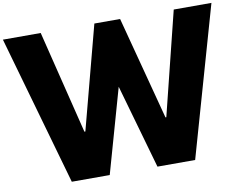

<svg xmlns="http://www.w3.org/2000/svg" viewBox="-140 -1402 1961 1565"><g transform="rotate(-10 841.0 -619.0)"><path d="M1039 0H1351L1704 -1238H1392L1180 -384H1173L948 -1238H735L510 -384H502L291 -1238H-22L330 0H644L841 -696Z"/></g></svg>

Font: Hussar Dziwak
Style: Regular
Weight: 400
Version: Version 1.022